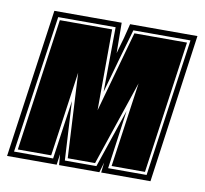

<svg xmlns="http://www.w3.org/2000/svg" viewBox="-88 -562 670 629"><g transform="rotate(10 247.0 -247.5)"><path d="M-26 0 44 -495H268L269 -394Q273 -408 276.5 -421Q280 -434 284 -447L296 -495H520L451 0H287L291 -34L281 0H147L144 -36L139 0ZM-6 -18H124L152 -214L163 -18H268L334 -213L307 -18H435L500 -477H310Q295 -426 279.5 -371Q264 -316 249 -262L251 -477H60ZM5 -27 67 -468H241L240 -199L315 -468H490L428 -27H317L357 -309L262 -27H171L156 -309L116 -27Z"/></g></svg>

Font: Alumni Sans Collegiate One
Style: Italic
Weight: 400
Italic angle: -8°
Designer: Robert E. Leuschke
Foundry: Robert E. Leuschke
Version: Version 1.100